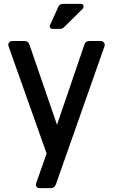

<svg xmlns="http://www.w3.org/2000/svg" viewBox="-20 -784 597 997"><path d="M186 193Q175 193 169.5 185Q164 177 168 167L222 13L25 -542Q23 -547 23 -550Q23 -559 29 -565Q35 -571 45 -571H107Q127 -571 133 -552L276 -136L418 -552Q424 -571 444 -571H502Q512 -571 518 -565Q524 -559 524 -550Q524 -547 522 -542L270 174Q263 193 243 193ZM253 -634Q245 -634 241 -640Q237 -646 240 -654L283 -749Q285 -755 291.5 -759.5Q298 -764 305 -764H400Q414 -764 414 -749Q414 -743 410 -739L314 -644Q310 -639 304 -636.5Q298 -634 291 -634Z"/></svg>

Font: Miriam Libre SemiBold
Style: Regular
Weight: 600
Version: Version 2.000